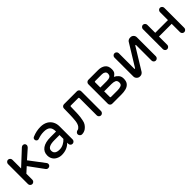

<svg xmlns="http://www.w3.org/2000/svg" viewBox="288 -1699 2841 2841"><g transform="rotate(-45 1709.0 -278.0)"><path d="M121 -23Q103 -23 89.5 -36.5Q76 -50 76 -68V-487Q76 -505 89.5 -519Q103 -533 121 -533Q140 -533 153.5 -519Q167 -505 167 -487V-304L397 -518Q413 -531 428 -531Q449 -531 460.5 -519Q472 -507 472 -487Q472 -473 455 -453L314 -328L491 -94Q501 -81 501 -67Q501 -48 488 -35.5Q475 -23 455 -23Q432 -23 418 -42L251 -270L167 -194V-68Q167 -50 153.5 -36.5Q140 -23 121 -23Z M736 -18Q693 -18 657 -36Q619 -53 597.5 -87.5Q576 -122 576 -166Q576 -242 635 -283.5Q694 -325 802 -325H919V-332Q919 -394 888 -423Q857 -452 789 -452Q754 -452 725.5 -446.5Q697 -441 659 -428L646 -426Q632 -426 620.5 -437.5Q609 -449 609 -465Q609 -493 636 -503Q718 -538 804 -538Q871 -538 920 -510Q964 -484 987 -440.5Q1010 -397 1010 -344V-68Q1010 -50 996 -36.5Q982 -23 964 -23Q945 -23 932 -36.5Q919 -50 919 -68V-92Q848 -18 736 -18ZM769 -98Q811 -98 851 -118.5Q891 -139 919 -171V-252H813Q667 -252 667 -175Q667 -98 769 -98Z M1161 -23Q1144 -23 1130 -37Q1116 -51 1116 -70Q1116 -87 1130 -100Q1144 -113 1161 -115Q1179 -116 1201 -142Q1215 -160 1222.5 -183.5Q1230 -207 1233 -233Q1237 -262 1238.5 -297Q1240 -332 1241 -360L1243 -483Q1243 -502 1256.5 -515Q1270 -528 1288 -528H1560Q1578 -528 1591 -515Q1604 -502 1604 -483V-68Q1604 -51 1590.5 -37Q1577 -23 1559 -23Q1540 -23 1527 -36.5Q1514 -50 1514 -68V-431Q1514 -443 1502 -443H1346Q1334 -443 1334 -431L1332 -351Q1331 -307 1329.5 -277.5Q1328 -248 1324.5 -221Q1321 -194 1313 -157Q1307 -124 1288.5 -96.5Q1270 -69 1243 -49Q1206 -23 1161 -23Z M1797 -28Q1779 -28 1765.5 -41.5Q1752 -55 1752 -73V-482Q1752 -501 1765.5 -514.5Q1779 -528 1797 -528H2004Q2069 -528 2112.5 -496Q2156 -464 2156 -394Q2156 -350 2139.5 -328Q2123 -306 2097 -292Q2132 -275 2157 -246Q2182 -217 2182 -170Q2182 -112 2155 -81Q2128 -50 2085 -39Q2042 -28 1995 -28ZM1843 -322H1978Q2019 -322 2044 -335.5Q2069 -349 2069 -390Q2069 -416 2048 -430Q2027 -444 1998 -444H1855Q1843 -444 1843 -432ZM1855 -112H1993Q2035 -112 2065 -124Q2095 -136 2095 -174Q2095 -218 2066 -230Q2037 -242 1998 -242H1843V-124Q1843 -112 1855 -112Z M2372 -23Q2345 -23 2324.5 -44Q2304 -65 2304 -92V-488Q2304 -506 2317.5 -519.5Q2331 -533 2349 -533Q2368 -533 2381.5 -519.5Q2395 -506 2395 -488V-166Q2395 -156 2401 -156Q2405 -156 2409 -162L2621 -507Q2629 -518 2643.5 -525.5Q2658 -533 2673 -533H2686Q2712 -533 2731.5 -513.5Q2751 -494 2751 -465V-68Q2751 -50 2737.5 -36.5Q2724 -23 2706 -23Q2687 -23 2674 -36.5Q2661 -50 2661 -68V-390Q2661 -400 2655 -400Q2652 -400 2647 -394L2437 -52Q2413 -23 2382 -23Z M2944 -23Q2926 -23 2912.5 -36.5Q2899 -50 2899 -68V-487Q2899 -505 2912.5 -519Q2926 -533 2944 -533Q2963 -533 2976.5 -519Q2990 -505 2990 -487V-320H3256V-487Q3256 -505 3269 -519Q3282 -533 3301 -533Q3319 -533 3332.5 -519Q3346 -505 3346 -487V-68Q3346 -50 3332.5 -36.5Q3319 -23 3301 -23Q3282 -23 3269 -36.5Q3256 -50 3256 -68V-242H2990V-68Q2990 -50 2976.5 -36.5Q2963 -23 2944 -23Z"/></g></svg>

Font: Huninn
Style: Regular
Weight: 400
Designer: justfont
Foundry: justfont
Version: Version 1.003